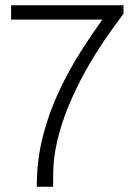

<svg xmlns="http://www.w3.org/2000/svg" viewBox="-20 -706 505 726"><path d="M119 0Q119 -101 142.5 -192Q166 -283 204 -363Q242 -443 285 -510.5Q328 -578 367 -632H22V-686H447V-654Q412 -608 374.5 -553Q337 -498 302.5 -436Q268 -374 240.5 -308Q213 -242 197 -175.5Q181 -109 181 -44V0Z"/></svg>

Font: Archivo SemiCondensed ExtraLight
Style: Regular
Weight: 250
Width: 4
Designer: Hector Gatti
Foundry: Omnibus-Type
Version: Version 2.001